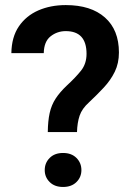

<svg xmlns="http://www.w3.org/2000/svg" viewBox="-20 -741 532 767"><path d="M287.6 -213.4H170.9Q171.4 -258.3 178.5 -289.8Q185.5 -321.3 202.1 -346.9Q218.8 -372.6 247.1 -399.4Q281.2 -430.7 303.5 -458.5Q325.7 -486.3 325.7 -525.9Q325.7 -616.7 242.7 -616.7Q208.5 -616.7 182.1 -595.9Q155.8 -575.2 154.8 -528.8H25.4Q26.4 -593.3 55.4 -635.7Q84.5 -678.2 133.3 -699.5Q182.1 -720.7 242.7 -720.7Q343.3 -720.7 399.2 -671.1Q455.1 -621.6 455.1 -531.2Q455.1 -488.3 438.5 -454.3Q421.9 -420.4 394.5 -391.1Q367.2 -361.8 335.4 -332Q307.6 -307.1 298.1 -279.1Q288.6 -251 287.6 -213.4ZM158.7 -61.5Q158.7 -90.3 178.5 -110.1Q198.2 -129.9 231.9 -129.9Q265.6 -129.9 285.4 -110.1Q305.2 -90.3 305.2 -61.5Q305.2 -33.2 285.4 -13.7Q265.6 5.9 231.9 5.9Q198.2 5.9 178.5 -13.7Q158.7 -33.2 158.7 -61.5Z"/></svg>

Font: Vazirmatn RD SemiBold
Style: Regular
Weight: 600
Designer: Saber Rastikerdar
Foundry: Saber Rastikerdar
Version: Version 32.102